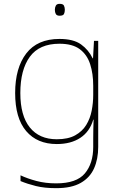

<svg xmlns="http://www.w3.org/2000/svg" viewBox="-20 -741 623 1001"><path d="M290 -538Q363 -538 402.5 -509.5Q442 -481 463 -437H465L470 -528H492V25Q492 88 470.5 136.5Q449 185 401 212.5Q353 240 273 240Q212 240 167.5 229Q123 218 87 203V173Q123 190 170 202.5Q217 215 273 215Q379 215 422.5 163Q466 111 466 25V-17Q466 -46 466.5 -67Q467 -88 468 -117H466Q448 -55 399 -22.5Q350 10 276 10Q174 10 116.5 -57.5Q59 -125 59 -256Q59 -387 117 -462.5Q175 -538 290 -538ZM290 -513Q185 -513 135.5 -445Q86 -377 86 -256Q86 -138 135.5 -76.5Q185 -15 276 -15Q335 -15 372 -35.5Q409 -56 429.5 -89.5Q450 -123 458 -164Q466 -205 466 -246V-294Q466 -357 450 -406.5Q434 -456 396 -484.5Q358 -513 290 -513ZM291 -721Q309 -721 313.5 -711.5Q318 -702 318 -690Q318 -677 313.5 -668Q309 -659 291 -659Q276 -659 271 -668Q266 -677 266 -690Q266 -702 271 -711.5Q276 -721 291 -721Z"/></svg>

Font: Noto Sans Myanmar UI Thin
Style: Regular
Weight: 100
Designer: Monotype Design Team
Foundry: Monotype Imaging Inc.
Version: Version 2.103; ttfautohint (v1.8.4.7-5d5b)